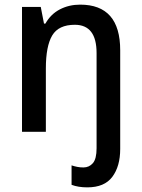

<svg xmlns="http://www.w3.org/2000/svg" viewBox="-20 -569 611 829"><path d="M357 240Q318 240 289 229V145Q301 149 313.5 151.5Q326 154 340 154Q365 154 381 135.5Q397 117 397 71V-340Q397 -462 303 -462Q233 -462 205.5 -416Q178 -370 178 -273V0H75V-539H156L170 -467H176Q199 -508 238.5 -528.5Q278 -549 326 -549Q499 -549 499 -352V74Q499 149 465 194.5Q431 240 357 240Z"/></svg>

Font: Noto Sans Ethiopic SemiCondensed Medium
Style: Regular
Weight: 500
Width: 4
Designer: Monotype Design Team
Foundry: Monotype Imaging Inc.
Version: Version 2.102; ttfautohint (v1.8.4.7-5d5b)